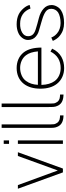

<svg xmlns="http://www.w3.org/2000/svg" viewBox="769 -1575 821 2399"><g transform="rotate(-90 1179.5 -375.5)"><path d="M477 -562.5 273 0H225L21 -562.5H66.5L249 -63.5L430 -562.5Z M625 -739.5V-673H581.5V-739.5ZM625 -562.5V0H581.5V-562.5Z M937.5 7.5Q932 7.5 923.2 6.8Q914.5 6 903 5Q824.5 -5 797 -65.5Q791.5 -77.5 787.8 -89.5Q784 -101.5 783 -114Q782 -126.5 781.5 -144.5Q781 -162.5 781 -186.5V-765.5H825V-148Q825 -125 827 -111.5Q829 -98 836.5 -85.5Q845 -64.5 864 -52Q883 -39.5 908.5 -37.5L937.5 -35.5Z M1198 7.5Q1192.5 7.5 1183.8 6.8Q1175 6 1163.5 5Q1085 -5 1057.5 -65.5Q1052 -77.5 1048.2 -89.5Q1044.5 -101.5 1043.5 -114Q1042.5 -126.5 1042 -144.5Q1041.5 -162.5 1041.5 -186.5V-765.5H1085.5V-148Q1085.5 -125 1087.5 -111.5Q1089.5 -98 1097 -85.5Q1105.5 -64.5 1124.5 -52Q1143.5 -39.5 1169 -37.5L1198 -35.5Z M1734.5 -155 1771 -134.5Q1735.5 -57 1668 -18.5Q1606 15.5 1528.5 15.5Q1468.5 15.5 1417.2 -7.8Q1366 -31 1331.5 -75Q1271 -152.5 1271 -281Q1271 -410 1331.5 -488.5Q1367.5 -534 1417.8 -556Q1468 -578 1528.5 -578Q1589 -578 1639.2 -556Q1689.5 -534 1725.5 -488.5Q1784.5 -410 1784.5 -268.5H1318Q1321.5 -163 1367 -102Q1394 -66 1436.5 -47Q1479 -28 1528.5 -28Q1598 -28 1650.5 -59.5Q1703.5 -92.5 1734.5 -155ZM1319 -312.5H1737Q1728.5 -409.5 1689 -460.5Q1676 -478.5 1658.5 -492.2Q1641 -506 1620.8 -515.2Q1600.5 -524.5 1577.8 -529.5Q1555 -534.5 1531.5 -534.5Q1481.5 -534.5 1437.8 -515.8Q1394 -497 1367 -460.5Q1324 -402.5 1319 -312.5Z M2272.5 -405Q2248.5 -469.5 2199.8 -502Q2151 -534.5 2084 -534.5Q2019.5 -536.5 1972.5 -509.5Q1926.5 -482.5 1926.5 -435.5Q1926.5 -414.5 1933 -398.8Q1939.5 -383 1952.5 -371Q1965.5 -359 1985.8 -350Q2006 -341 2034 -333.5Q2050 -328 2080 -319.8Q2110 -311.5 2154.5 -300Q2226 -281.5 2271 -241Q2316 -201 2316 -141.5Q2316 -108.5 2297.5 -75Q2280 -42 2249.5 -23Q2191.5 14.5 2092 14.5Q2046.5 14.5 2007.2 2Q1968 -10.5 1930.5 -40.5Q1912 -54.5 1894.5 -79Q1886 -91 1879.5 -102.8Q1873 -114.5 1868 -126L1910 -145Q1919 -122.5 1931 -106Q1943 -89.5 1962 -73Q1986 -52 2019.8 -40.5Q2053.5 -29 2090 -29Q2109.5 -29 2128.5 -31Q2147.5 -33 2165 -37Q2182.5 -41 2197.8 -47Q2213 -53 2224.5 -60.5Q2245.5 -75 2257.2 -97Q2269 -119 2269 -145Q2269 -189.5 2234.5 -214.5Q2217.5 -227 2193.2 -238Q2169 -249 2137 -258.5Q2126 -262 2100.2 -269.5Q2074.5 -277 2034 -288.5Q2013 -294 1997.2 -299.2Q1981.5 -304.5 1970 -308.5Q1948.5 -317 1924.5 -336.5Q1901.5 -355 1890.5 -381Q1879.5 -407 1879.5 -435.5Q1879.5 -473.5 1904 -506Q1928.5 -539.5 1966 -556Q2014 -578 2075.5 -578Q2148.5 -578 2202.5 -551Q2242 -530 2275 -492Q2308 -453.5 2317 -415.5Z"/></g></svg>

Font: Russisch Sans ExtraLight
Style: Regular
Weight: 200
Width: 4
Designer: Michael Sharanda (font) & Cristiano Sobral (main changes)
Foundry: Michael Sharanda
Version: Version 2.00;September 8, 2020;FontCreator 13.0.0.2681 64-bi